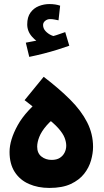

<svg xmlns="http://www.w3.org/2000/svg" viewBox="-20 -922 511 945"><path d="M223 3Q167 3 122.5 -16.5Q78 -36 52.5 -75.5Q27 -115 27 -174Q27 -233 67 -305.5Q107 -378 201 -451L191 -359L101 -429L195 -544Q271 -486 325.5 -431.5Q380 -377 409 -320Q438 -263 438 -199Q438 -168 428 -132.5Q418 -97 394 -66.5Q370 -36 328.5 -16.5Q287 3 223 3ZM234 -135Q259 -135 274.5 -145Q290 -155 298 -171Q306 -187 306 -205Q306 -223 298 -244Q290 -265 267 -291Q244 -317 199 -351L275 -361Q234 -333 209 -304Q184 -275 173.5 -248.5Q163 -222 163 -200Q163 -168 184 -151.5Q205 -135 234 -135ZM124 -642 107 -712Q142 -718 159.5 -722Q177 -726 197 -731L187 -706Q161 -715 137.5 -741.5Q114 -768 114 -802Q114 -838 130 -860Q146 -882 171 -892Q196 -902 223 -902Q238 -902 251.5 -900Q265 -898 276 -894L268 -822Q258 -824 248 -826Q238 -828 226 -828Q213 -828 202.5 -819.5Q192 -811 192 -799Q192 -782 204 -769Q216 -756 232.5 -748.5Q249 -741 260 -740L205 -734Q232 -741 256 -748.5Q280 -756 301 -764L321 -697Q296 -688 262.5 -677.5Q229 -667 193.5 -658Q158 -649 124 -642Z"/></svg>

Font: Farlight84_Sys_V01
Style: Bold
Weight: 700
Designer: Monotype Design Team, Nadine Chahine and Nizar Qandah
Foundry: Monotype Imaging Inc.
Version: Version 2.004;October 31, 2024;FontCreator 14.0.0.2814 64-bi